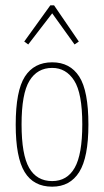

<svg xmlns="http://www.w3.org/2000/svg" viewBox="-20 -693 390 721"><path d="M176 8Q106 8 72.5 -47Q39 -102 39 -225Q39 -352 73.5 -405.5Q108 -459 176 -459Q243 -459 277.5 -405.5Q312 -352 312 -225Q312 -102 277.5 -47Q243 8 176 8ZM176 -13Q232 -13 260.5 -63Q289 -113 289 -226Q289 -343 258.5 -390.5Q228 -438 176 -438Q120 -438 90.5 -389.5Q61 -341 61 -226Q61 -112 89.5 -62.5Q118 -13 176 -13ZM86 -526 71 -537 169 -673H183L276 -537L260 -526L176 -643Z"/></svg>

Font: Inconsolata ExtraCondensed ExtraLight
Style: Regular
Weight: 200
Width: 2
Monospace: yes
Designer: Raph Levien, Cyreal, Brenton Simpson
Foundry: Raph Levien, Cyreal, Google
Version: Version 3.001; ttfautohint (v1.8.2.53-6de2)